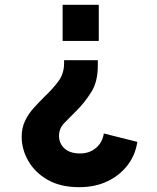

<svg xmlns="http://www.w3.org/2000/svg" viewBox="-20 -566 651 797"><path d="M240 -396H390V-546H240ZM309 211Q374 211 425 187Q476 163 509 120.5Q542 78 550 23L411 -12Q405 26 378 48.5Q351 71 313 71Q270 71 247.5 50Q225 29 225 -2Q225 -34 248.5 -57Q272 -80 300 -109Q332 -141 359 -184Q386 -227 386 -293V-316H246V-303Q246 -260 222 -228Q198 -196 167 -167Q144 -144 121.5 -119.5Q99 -95 84.5 -65.5Q70 -36 70 2Q70 54 97.5 102Q125 150 178 180.5Q231 211 309 211Z"/></svg>

Font: Plus Jakarta Sans ExtraBold
Style: Regular
Weight: 800
Designer: Gumpita Rahayu
Foundry: Tokotype
Version: Version 2.004; ttfautohint (v1.8.3)